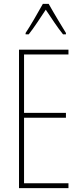

<svg xmlns="http://www.w3.org/2000/svg" viewBox="-20 -970 421 990"><path d="M231 -950H201C177 -906 133 -831 112 -800V-793H128C155 -826 191 -883 216 -920C243 -880 277 -827 305 -793H320V-800C308 -819 257 -903 231 -950ZM333 0V-25H104V-363H320V-388H104V-689H333V-714H78V0Z"/></svg>

Font: Noto Sans Oriya ExtCond Thin
Style: Regular
Weight: 100
Width: 2
Designer: Amélie Bonet and Sol Matas
Foundry: Google LLC
Version: Version 2.006